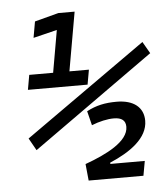

<svg xmlns="http://www.w3.org/2000/svg" viewBox="-51 -739 688 786"><g transform="rotate(-5 293.0 -346.0)"><path d="M281.7 0.5H506.8L517.6 -59.6H376V-64.9C459.5 -100.1 533.7 -151.9 533.7 -223.6C533.7 -278.3 493.7 -311 423.8 -311C375.5 -311 339.4 -303.2 300.3 -282.7L314.9 -224.1C346.7 -236.8 379.9 -244.1 406.2 -244.1C439 -244.1 454.6 -231 454.6 -205.6C454.6 -145 362.8 -99.6 274.9 -67.9ZM66.4 -391.1H311.5L322.3 -451.7H242.2L284.7 -693.4H217.8L119.6 -667.5L107.9 -601.1L205.6 -625L175.3 -451.7H77.1ZM80.1 -142.1 578.1 -497.1 550.3 -545.4 51.8 -192.4Z"/></g></svg>

Font: Cascadia Code PL SemiLight
Style: Italic
Weight: 350
Italic angle: -10°
Monospace: yes
Designer: Aaron Bell
Foundry: Saja Typeworks
Version: Version 2404.023